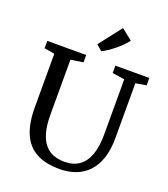

<svg xmlns="http://www.w3.org/2000/svg" viewBox="-174 -1110 1087 1240"><g transform="rotate(20 370.0 -490.0)"><path d="M381.5 8Q283 8 219.8 -26.5Q156.5 -61 125.8 -132.2Q95 -203.5 95 -313.5V-680.5L24 -692.5V-743H291.5V-692.5L206 -680V-303Q206 -232 219.2 -183Q232.5 -134 257.2 -104Q282 -74 316.5 -60.5Q351 -47 394 -47Q455.5 -47 495.8 -76.2Q536 -105.5 556 -161.2Q576 -217 576 -296.5V-679.5L492 -692.5V-743H725V-692.5L652 -680.5V-302.5Q652 -221 631.8 -162.2Q611.5 -103.5 575 -65.8Q538.5 -28 489 -10Q439.5 8 381.5 8ZM373.5 -800 335 -833 455.5 -988 530.5 -928.5Q517.5 -910.5 498.2 -891.2Q479 -872 457 -854.2Q435 -836.5 413.8 -822.2Q392.5 -808 374.5 -800Z"/></g></svg>

Font: Merriweather Light 18pt
Style: Regular
Weight: 400
Version: Version 2.100